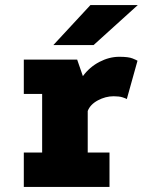

<svg xmlns="http://www.w3.org/2000/svg" viewBox="-20 -734 590 754"><path d="M73.5 0V-135H145.5V-365H73.5V-500H283L305.5 -435Q331.5 -470.5 370.2 -490.8Q409 -511 448.5 -511Q484.5 -511 500.5 -504.5Q516.5 -498 520 -495.5L478 -345Q474.5 -347.5 461.2 -351.8Q448 -356 426 -356Q394.5 -356 364.2 -339.8Q334 -323.5 324.5 -298V-135H410V0ZM347.5 -557H189.5L335 -714H521Z"/></svg>

Font: Trispace SemiCondensed ExtraBold
Style: Regular
Weight: 800
Width: 4
Designer: Tyler Finck
Foundry: Etcetera Type Company
Version: Version 1.210; ttfautohint (v1.8.3)